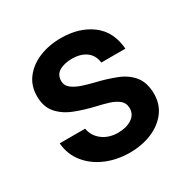

<svg xmlns="http://www.w3.org/2000/svg" viewBox="-125 -621 733 746"><g transform="rotate(-30 241.5 -248.0)"><path d="M252 12Q195 12 146.5 -8.5Q98 -29 67.5 -67Q37 -105 33 -156H147Q153 -121 181.5 -99.5Q210 -78 251 -78Q288 -78 312.5 -94Q337 -110 337 -138Q337 -162 320 -175.5Q303 -189 278 -196.5Q253 -204 226 -210Q179 -221 138.5 -237Q98 -253 73 -282Q48 -311 48 -358Q48 -405 74 -438.5Q100 -472 143.5 -490Q187 -508 241 -508Q323 -508 377.5 -467Q432 -426 438 -347H330Q326 -381 301.5 -399Q277 -417 238 -417Q204 -417 181.5 -404Q159 -391 159 -362Q159 -342 175.5 -329Q192 -316 217.5 -307.5Q243 -299 268 -293Q319 -281 359 -265Q399 -249 422.5 -220Q446 -191 447 -141Q447 -93 421 -59Q395 -25 351 -6.5Q307 12 252 12Z"/></g></svg>

Font: Rethink Sans SemiBold
Style: Regular
Weight: 600
Designer: The Rethink Sans project authors (Hans Thiessen). DM Sans designed by Colophon Foundry.
Foundry: Rethink Communications LLC
Version: Version 1.001